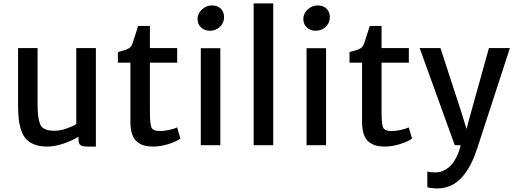

<svg xmlns="http://www.w3.org/2000/svg" viewBox="-20 -832 2953 1100"><path d="M250 7.8Q208 7.8 178 -3.9Q147.9 -15.6 129.9 -34.9Q111.8 -54.2 101.3 -85.9Q90.8 -117.7 87.2 -151.4Q83.5 -185.1 83.5 -231.4V-556.6H195.3V-231Q195.3 -190.9 199.2 -164.3Q203.1 -137.7 209.7 -121.3Q216.3 -105 229.7 -96.7Q243.2 -88.4 257.6 -85.7Q272 -83 295.9 -83Q324.7 -83 360.8 -95.5Q397 -107.9 417 -121.1V-556.6H529.3V7.8H482.4Q454.1 7.8 441.9 0Q429.7 -7.8 429.7 -34.7V-48.8Q392.6 -25.4 342.5 -8.8Q292.5 7.8 250 7.8Z M857.4 7.8Q827.6 7.8 805.4 1.5Q783.2 -4.9 764.6 -20.3Q746.1 -35.6 736.6 -64.5Q727.1 -93.3 727.1 -135.3V-473.1H655.3V-533.7Q661.1 -535.2 672.1 -538.3Q683.1 -541.5 687.5 -542.7Q691.9 -543.9 699.7 -546.6Q707.5 -549.3 710.9 -551.3Q714.4 -553.2 719.7 -556.4Q725.1 -559.6 727.8 -563Q730.5 -566.4 733.4 -571.3Q736.3 -576.2 738.8 -582Q742.7 -591.8 771.5 -683.6H838.9V-556.6H995.1V-473.1H838.9V-196.3Q838.9 -162.6 840.3 -143.3Q841.8 -124 845 -110.4Q848.1 -96.7 856 -91.1Q863.8 -85.4 873.3 -83.5Q882.8 -81.5 900.4 -81.5Q921.4 -81.5 950.9 -88.1Q980.5 -94.7 994.6 -102.1L1013.7 -38.1Q989.7 -20.5 944.1 -6.3Q898.4 7.8 857.4 7.8Z M1130.4 0V-555.7H1242.2V0ZM1182.6 -655.8Q1152.8 -655.8 1132.3 -674.3Q1111.8 -692.9 1111.8 -723.1Q1111.8 -754.9 1137 -777.8Q1162.1 -800.8 1192.9 -800.8Q1227.1 -800.8 1245.4 -782Q1263.7 -763.2 1263.7 -733.4Q1263.7 -699.7 1239.5 -677.7Q1215.3 -655.8 1182.6 -655.8Z M1433.1 0V-812.5H1545.4V0Z M1736.3 0V-555.7H1848.1V0ZM1788.6 -655.8Q1758.8 -655.8 1738.3 -674.3Q1717.8 -692.9 1717.8 -723.1Q1717.8 -754.9 1742.9 -777.8Q1768.1 -800.8 1798.8 -800.8Q1833 -800.8 1851.3 -782Q1869.6 -763.2 1869.6 -733.4Q1869.6 -699.7 1845.5 -677.7Q1821.3 -655.8 1788.6 -655.8Z M2184.6 7.8Q2154.8 7.8 2132.6 1.5Q2110.4 -4.9 2091.8 -20.3Q2073.2 -35.6 2063.7 -64.5Q2054.2 -93.3 2054.2 -135.3V-473.1H1982.4V-533.7Q1988.3 -535.2 1999.3 -538.3Q2010.3 -541.5 2014.6 -542.7Q2019 -543.9 2026.9 -546.6Q2034.7 -549.3 2038.1 -551.3Q2041.5 -553.2 2046.9 -556.4Q2052.2 -559.6 2054.9 -563Q2057.6 -566.4 2060.5 -571.3Q2063.5 -576.2 2065.9 -582Q2069.8 -591.8 2098.6 -683.6H2166V-556.6H2322.3V-473.1H2166V-196.3Q2166 -162.6 2167.5 -143.3Q2168.9 -124 2172.1 -110.4Q2175.3 -96.7 2183.1 -91.1Q2190.9 -85.4 2200.4 -83.5Q2210 -81.5 2227.5 -81.5Q2248.5 -81.5 2278.1 -88.1Q2307.6 -94.7 2321.8 -102.1L2340.8 -38.1Q2316.9 -20.5 2271.2 -6.3Q2225.6 7.8 2184.6 7.8Z M2428.2 240.7V150.4Q2445.3 155.8 2475.6 155.8Q2489.3 155.8 2503.2 152.3Q2517.1 148.9 2534.7 138.4Q2552.2 127.9 2567.1 111.3Q2582 94.7 2596.2 65.9Q2610.4 37.1 2619.1 0H2585.4L2384.3 -556.6H2503.4L2624.5 -185.1L2652.8 -92.8L2677.7 -185.1L2781.2 -556.6H2901.4L2714.4 17.1Q2652.3 207.5 2540 239.7Q2513.2 247.6 2484.4 247.6Q2471.2 247.6 2451.7 245.4Q2432.1 243.2 2428.2 240.7Z"/></svg>

Font: HaufeMerriweatherSans
Style: Regular
Weight: 400
Designer: Eben Sorkin ( eben@eyebytes.com )
Foundry: Eben Sorkin
Version: Version 1.56